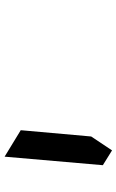

<svg xmlns="http://www.w3.org/2000/svg" viewBox="148 -720 519 856"><g transform="rotate(90 408.0 -291.5)"><path d="M650 -531 716 -490 678 -52 560 -124 588 -438Z"/></g></svg>

Font: DSEG7 Modern
Style: Bold Italic
Weight: 700
Italic angle: -5°
Designer: Keshikan(Twitter:@keshinomi_88pro)
Version: Version 0.46